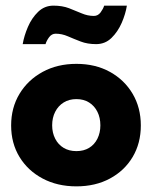

<svg xmlns="http://www.w3.org/2000/svg" viewBox="-20 -649 546 681"><path d="M251 12Q183.5 12 131.2 -15.8Q79 -43.5 49.2 -92.2Q19.5 -141 19.5 -204Q19.5 -267 49.2 -316.2Q79 -365.5 131.2 -394Q183.5 -422.5 251 -422.5Q318.5 -422.5 370 -394Q421.5 -365.5 450.5 -316.2Q479.5 -267 479.5 -204Q479.5 -141 450.5 -92.2Q421.5 -43.5 370 -15.8Q318.5 12 251 12ZM251 -113Q277 -113 296 -124.5Q315 -136 325.5 -157Q336 -178 336 -204.5Q336 -231.5 325.5 -252.5Q315 -273.5 296 -285.5Q277 -297.5 251 -297.5Q225 -297.5 205.8 -285.5Q186.5 -273.5 175.8 -252.5Q165 -231.5 165 -204.5Q165 -178 175.8 -157Q186.5 -136 205.8 -124.5Q225 -113 251 -113ZM60.5 -492.5Q65.5 -522 79 -553.5Q92.5 -585 115.2 -607Q138 -629 169.5 -629Q201 -629 225 -619.8Q249 -610.5 270 -601.5Q291 -592.5 313 -592.5Q327.5 -592.5 336.8 -605Q346 -617.5 349.5 -629H430Q425.5 -600 411.8 -568.2Q398 -536.5 375.5 -514.5Q353 -492.5 321 -492.5Q290 -492.5 266 -501.8Q242 -511 220.8 -520.2Q199.5 -529.5 177.5 -529.5Q163.5 -529.5 154.2 -517Q145 -504.5 141.5 -492.5Z"/></svg>

Font: League Spartan Thin
Style: Bold
Weight: 700
Version: Version 2.002